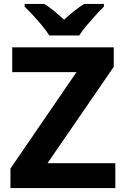

<svg xmlns="http://www.w3.org/2000/svg" viewBox="-20 -954 636 974"><path d="M565 0H33V-99L368 -588H42V-714H557V-615L221 -126H565ZM230 -774Q216 -797 193.5 -824Q171 -851 147.5 -876.5Q124 -902 105 -920V-934H205Q232 -917 255.5 -897.5Q279 -878 305 -854Q331 -878 356 -898Q381 -918 407 -934H507V-920Q489 -903 465.5 -877Q442 -851 419 -824Q396 -797 382 -774Z"/></svg>

Font: Noto Sans Meetei Mayek
Style: Bold
Weight: 700
Designer: Monotype Design Team and Neelakash Kshetrimayum
Foundry: Monotype Imaging Inc.
Version: Version 2.002; ttfautohint (v1.8.4.7-5d5b)